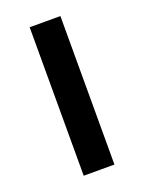

<svg xmlns="http://www.w3.org/2000/svg" viewBox="-102 -540 446 593"><g transform="rotate(-20 121.0 -244.0)"><path d="M70 0V-488H171V0Z"/></g></svg>

Font: wassup Sans
Style: Medium
Weight: 600
Version: Version 2.001